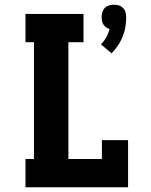

<svg xmlns="http://www.w3.org/2000/svg" viewBox="-20 -794 640 814"><path d="M453 -568 408 -606Q421 -619 430.5 -636Q440 -653 445 -671Q437 -673 430 -678Q423 -683 418.5 -690Q414 -697 412.5 -705Q411 -713 411 -722Q411 -732 414 -742.5Q417 -753 424.5 -760.5Q432 -768 442 -771Q452 -774 463 -774Q474 -774 484 -771Q494 -768 501.5 -760.5Q509 -753 512 -742.5Q515 -732 515 -722Q515 -700 511.5 -679Q508 -658 500 -638.5Q492 -619 480 -601Q468 -583 453 -568ZM88 0V-120H124V-615H88V-735H334V-615H270V-120H412V-200H523V0Z"/></svg>

Font: Iosevka Etoile Heavy
Style: Regular
Weight: 900
Designer: Belleve Invis
Foundry: Belleve Invis
Version: Version 22.1.2; ttfautohint (v1.8.4)